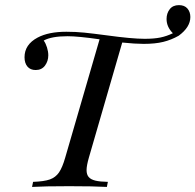

<svg xmlns="http://www.w3.org/2000/svg" viewBox="-20 -737 770 757"><path d="M730.5 -669.9Q730.5 -629.9 684.6 -596.2Q655.3 -579.6 623.5 -571.8Q591.8 -564 546.4 -564Q513.2 -564 461.9 -569.3L330.6 -116.2Q321.3 -84 321.3 -66.4Q321.3 -48.8 329.6 -39.1Q337.9 -29.3 356 -24.9Q374 -20.5 405.3 -20L401.4 0Q349.6 -2.9 252.4 -2.9Q154.8 -2.9 106.4 0L110.4 -20Q153.8 -21.5 176.5 -29.5Q199.2 -37.6 212.6 -57.1Q226.1 -76.7 237.3 -116.2L372.6 -582Q288.1 -594.2 246.6 -594.2Q183.1 -594.2 152.3 -577.1Q160.2 -566.4 165.3 -550Q170.4 -533.7 170.4 -519Q170.4 -496.1 157.5 -478.5Q144.5 -460.9 120.6 -460.9Q99.6 -460.9 88.1 -474.6Q76.7 -488.3 76.7 -511.2Q76.7 -561.5 128.4 -588.9Q171.4 -611.8 241.7 -611.8Q278.3 -611.8 312 -608.4Q345.7 -605 400.4 -597.7Q500 -584 550.3 -584Q587.4 -584 612.3 -589.1Q637.2 -594.2 661.6 -606Q636.7 -630.9 636.7 -662.1Q636.7 -684.6 649.2 -700.7Q661.6 -716.8 685.5 -716.8Q707.5 -716.8 719 -703.4Q730.5 -689.9 730.5 -669.9Z"/></svg>

Font: TypoPRO Playfair Display SC
Style: Italic
Weight: 400
Italic angle: -14°
Designer: Claus Eggers Sørensen
Foundry: Claus Eggers Sørensen
Version: Version 1.004;PS 001.004;hotconv 1.0.70;makeotf.lib2.5.58329